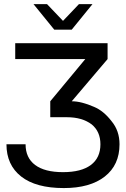

<svg xmlns="http://www.w3.org/2000/svg" viewBox="-20 -911 618 942"><path d="M246.1 -765.6 144.5 -890.6H210.9L289.1 -808.6L367.2 -890.6H433.6L332 -765.6ZM105.5 -203.1Q105.5 -136.7 152.3 -101.6Q199.2 -66.4 289.1 -66.4Q378.9 -66.4 425.8 -101.6Q472.7 -136.7 472.7 -203.1Q472.7 -265.6 429.7 -300.8Q382.8 -335.9 308.6 -335.9H226.6V-414.1L398.4 -621.1H54.7V-699.2H507.8V-621.1L332 -414.1Q378.9 -414.1 441.4 -386.7Q488.3 -367.2 527.3 -316.4Q566.4 -269.5 566.4 -203.1Q566.4 -101.6 494.1 -44.9Q421.9 11.7 293 11.7Q156.2 11.7 84 -44.9Q11.7 -101.6 11.7 -203.1Z"/></svg>

Font: 和音 by 宁静之雨，公众号njzyshare
Style: Regular
Weight: 400
Designer: Steve Matteson
Foundry: Ascender Corporation
Version: Version 6.00;June 8, 2018;FontCreator 11.0.0.2388 32-bit